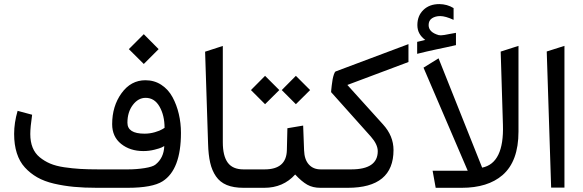

<svg xmlns="http://www.w3.org/2000/svg" viewBox="-20 -896 2780 916"><path d="M442.9 0Q381.8 0 332.8 -4.6Q283.7 -9.3 237.5 -20Q191.4 -30.8 157.7 -50Q124 -69.3 98.6 -97.2Q73.2 -125 60.3 -165.3Q47.4 -205.6 47.4 -257.3Q47.4 -310.1 64 -367.2L133.3 -348.6Q124.5 -288.6 124.5 -256.3Q124.5 -219.7 135.7 -191.9Q147 -164.1 169.4 -145.8Q191.9 -127.4 219.2 -115.7Q246.6 -104 286.1 -98.1Q325.7 -92.3 362.8 -90.1Q399.9 -87.9 449.7 -87.9H590.8Q631.8 -87.9 669.9 -94Q708 -100.1 721.2 -110.4Q761.7 -142.1 763.7 -199.2Q759.3 -196.8 751.2 -192.6Q743.2 -188.5 717.3 -181.9Q691.4 -175.3 664.1 -175.3Q600.6 -175.3 557.9 -209.5Q515.1 -243.7 515.1 -303.7Q515.1 -389.6 559.8 -451.4Q604.5 -513.2 673.8 -513.2Q716.3 -513.2 749.8 -491.2Q783.2 -469.2 803 -432.6Q822.8 -396 833 -352.5Q843.3 -309.1 843.3 -262.2Q843.3 -86.9 755.9 -31.2Q707 0 587.9 0ZM587.9 -310.5Q587.9 -258.3 669.4 -258.3Q695.3 -258.3 719.2 -265.4Q743.2 -272.5 753.9 -279.3L765.1 -286.1Q765.1 -345.2 741.2 -387.2Q717.3 -429.2 674.8 -429.2Q639.2 -429.2 613.5 -395Q587.9 -360.8 587.9 -310.5ZM666 -732.9 736.8 -661.6 666 -590.8 594.7 -661.6Z M1151.9 -87.9Q1160.6 -87.9 1160.6 -52.7V-36.1Q1160.6 0 1151.9 0H1142.1Q1094.2 0 1061.8 -13.4Q1029.3 -26.9 1010.3 -54.7Q991.2 -82.5 982.7 -119.9Q974.1 -157.2 972.7 -210.4L958.5 -649.4L1043 -676.8V-217.3Q1043 -151.9 1066.7 -119.9Q1090.3 -87.9 1141.6 -87.9Z M1524.4 0H1508.3Q1472.2 0 1445.8 -14.9Q1419.4 -29.8 1388.2 -63.5Q1331.1 0 1240.7 0H1145.5Q1135.3 0 1131.6 -8.5Q1127.9 -17.1 1127.9 -36.1V-52.7Q1127.9 -71.8 1131.3 -79.8Q1134.8 -87.9 1145.5 -87.9H1242.7Q1346.2 -87.9 1348.6 -179.2L1351.1 -284.2L1426.3 -296.9L1430.7 -179.2Q1432.1 -134.8 1453.4 -111.3Q1474.6 -87.9 1509.8 -87.9H1524.4Q1533.2 -87.9 1533.2 -52.7V-36.1Q1533.2 0 1524.4 0ZM1391.6 -534.2 1459.5 -466.3 1391.6 -398.9 1324.2 -466.3ZM1244.6 -534.2 1312.5 -466.3 1244.6 -398.9 1177.2 -466.3Z M1637.2 -490.7 1807.1 -302.7Q1857.4 -247.6 1857.4 -180.2Q1857.4 0 1639.2 0H1519.5Q1508.3 0 1504.6 -8.3Q1501 -16.6 1501 -36.1V-52.7Q1501 -71.8 1504.6 -79.8Q1508.3 -87.9 1519.5 -87.9H1655.8Q1782.2 -87.9 1782.2 -174.8Q1782.2 -207 1749.5 -244.1L1559.6 -456.5Q1559.6 -460.4 1560.3 -466.6Q1561 -472.7 1562.7 -488.8Q1564.5 -504.9 1566.9 -517.6Q1569.3 -530.3 1573.2 -541.7Q1577.1 -553.2 1581.5 -555.2L1928.7 -685.5V-600.1Z M2280.3 -96.2Q2385.3 -117.7 2379.4 -300.8L2368.7 -649.9L2453.6 -677.2V-268.1Q2453.6 -126.5 2377.4 -60.5Q2307.1 0 2182.6 0H2058.6L2043.9 -81.5H2211.4L2000.5 -573.2L2072.3 -617.7ZM2008.8 -705.6Q1990.2 -719.2 1980.7 -736.6Q1971.2 -753.9 1971.2 -776.4Q1971.2 -820.8 2000 -848.6Q2028.8 -876.5 2076.2 -876.5Q2085 -876.5 2094 -875.2Q2103 -874 2111.6 -871.6Q2120.1 -869.1 2128.2 -865.7Q2136.2 -862.3 2144 -857.4V-801.3Q2105 -819.3 2080.1 -819.3Q2057.1 -819.3 2041 -808.8Q2024.9 -798.3 2024.9 -776.4Q2024.9 -742.2 2072.8 -728.5Q2076.2 -727.5 2083.5 -727.5Q2089.4 -727.5 2100.3 -729.2Q2111.3 -731 2127.7 -734.4Q2144 -737.8 2155.3 -739.3V-680.7Q2136.2 -676.3 2109.1 -670.4Q2082 -664.6 2061.8 -660.4Q2041.5 -656.2 2016.4 -650.4Q1991.2 -644.5 1970.2 -639.2V-696.3Q1975.6 -697.8 1982.7 -699.2Q1989.7 -700.7 1996.6 -702.4Q2003.4 -704.1 2008.8 -705.6Z M2588.4 -650.4 2672.9 -677.2V-1H2609.4Z"/></svg>

Font: Samim FD
Style: FD
Weight: 400
Foundry: DejaVu fonts team - Redesigned by Saber Rastikerdar
Version: Version 4.0.5